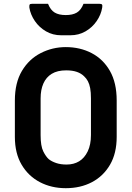

<svg xmlns="http://www.w3.org/2000/svg" viewBox="-20 -967 690 1007"><path d="M325 -720Q400 -720 460.5 -688.5Q521 -657 556.5 -595Q592 -533 592 -440V-249Q592 -163 557 -103Q522 -43 462 -11.5Q402 20 325 20Q250 20 189.5 -11.5Q129 -43 93.5 -103Q58 -163 58 -249V-440Q58 -533 95 -595Q132 -657 193.5 -688.5Q255 -720 325 -720ZM193 -258Q193 -201 207 -173Q221 -145 236 -132Q251 -120 274.5 -112Q298 -104 329 -104Q367 -104 395 -121Q423 -138 440 -173Q457 -208 457 -259V-451Q457 -483 453 -504.5Q449 -526 441 -541Q433 -556 421 -567Q406 -582 383 -590Q360 -598 327 -598Q281 -598 251.5 -580Q222 -562 207.5 -529Q193 -496 193 -451ZM418 -947Q439 -947 460 -947Q481 -947 502 -947Q512 -947 515 -943Q518 -939 516 -927Q510 -890 487 -856.5Q464 -823 428.5 -802.5Q393 -782 349 -782H301Q257 -782 221.5 -802.5Q186 -823 163 -856.5Q140 -890 134 -927Q133 -939 135.5 -943Q138 -947 148 -947Q169 -947 190 -947Q211 -947 232 -947Q245 -914 267 -901Q289 -888 325 -888Q361 -888 383 -901Q405 -914 418 -947Z"/></svg>

Font: Recursive
Style: Bold
Weight: 700
Version: Version 1.085